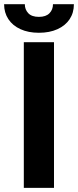

<svg xmlns="http://www.w3.org/2000/svg" viewBox="-56 -912 379 932"><path d="M206.1 0H59.6V-707H206.1ZM132.8 -752.9Q81.5 -752.9 43.5 -770.3Q5.4 -787.6 -15.4 -819.1Q-36.1 -850.6 -36.1 -891.6H64.5Q64.5 -865.7 81.3 -847.9Q98.1 -830.1 132.8 -830.1Q167 -830.1 184.1 -847.7Q201.2 -865.2 201.2 -891.6H302.7Q302.7 -850.1 282 -818.8Q261.2 -787.6 222.9 -770.3Q184.6 -752.9 132.8 -752.9Z"/></svg>

Font: Pretendard
Style: Bold
Weight: 700
Designer: Base glyphs from Inter by Rasmus Andersson; Hangeul glyphs from Noto Sans CJK(Source Han Sans) by Jang Soo-young and Kan
Foundry: Kil Hyung-jin
Version: Version 1.309